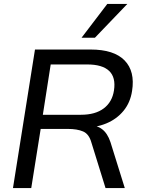

<svg xmlns="http://www.w3.org/2000/svg" viewBox="-20 -957 735 977"><path d="M46 0 158 -705H441Q560 -705 614 -649.5Q668 -594 652 -494Q643 -435 608.5 -393Q574 -351 521 -329Q468 -307 402 -307L408 -321H430Q471 -321 499 -300Q527 -279 542 -234L615 0H517L445 -232Q433 -275 403 -288Q373 -301 325 -301H187L139 0ZM198 -373H392Q465 -373 508 -405.5Q551 -438 560 -497Q570 -563 535.5 -596Q501 -629 424 -629H238ZM395 -765 526 -937H628L463 -765Z"/></svg>

Font: Mulish ExtraLight Medium
Style: Italic
Weight: 500
Italic angle: -9°
Version: Version 3.603